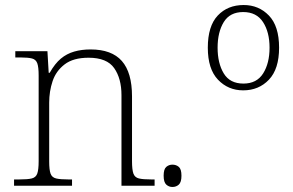

<svg xmlns="http://www.w3.org/2000/svg" viewBox="-20 -740 1169 765"><path d="M36 0V-25H56Q90 -25 106.5 -29Q123 -33 128.5 -48.5Q134 -64 134 -98V-439Q134 -473 128.5 -488Q123 -503 107.5 -507Q92 -511 64 -511H41V-536H169L174 -450H178Q199 -487 222.5 -506.5Q246 -526 275.5 -534.5Q305 -543 341 -543Q425 -543 465.5 -497Q506 -451 506 -356V-98Q506 -64 511.5 -48.5Q517 -33 533.5 -29Q550 -25 583 -25H596V0H464V-361Q464 -427 435 -468.5Q406 -510 333 -510Q272 -510 237.5 -483.5Q203 -457 189.5 -416.5Q176 -376 176 -331V-97Q176 -63 181.5 -48Q187 -33 203.5 -29Q220 -25 253 -25H267V0Z M667 5Q653 5 642.5 -4.5Q632 -14 632 -40Q632 -66 642.5 -75Q653 -84 667 -84Q682 -84 692.5 -75Q703 -66 703 -40Q703 -14 692.5 -4.5Q682 5 667 5Z M949 -380Q889 -380 848.5 -422.5Q808 -465 808 -550Q808 -636 847.5 -678Q887 -720 951 -720Q1011 -720 1051.5 -678Q1092 -636 1092 -550Q1092 -465 1051.5 -422.5Q1011 -380 949 -380ZM950 -407Q1003 -407 1028.5 -447.5Q1054 -488 1054 -550Q1054 -612 1028 -652Q1002 -692 949 -692Q896 -692 871.5 -652Q847 -612 847 -550Q847 -488 871.5 -447.5Q896 -407 950 -407Z"/></svg>

Font: Noto Serif Kannada ExtraLight
Style: Regular
Weight: 250
Version: Version 2.003